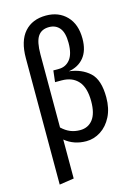

<svg xmlns="http://www.w3.org/2000/svg" viewBox="-141 -822 780 1108"><g transform="rotate(-15 249.5 -267.5)"><path d="M463 -203Q463 -137 438.5 -88.5Q414 -40 373.5 -14Q333 12 287 12Q213 12 160 -32V201L73 214V-541Q73 -644 119.5 -696.5Q166 -749 248 -749Q324 -749 371 -700.5Q418 -652 418 -566Q418 -495 384.5 -454Q351 -413 293 -404Q368 -395 415.5 -351.5Q463 -308 463 -203ZM373 -204Q373 -285 338 -324.5Q303 -364 239 -364H200L208 -432H241Q282 -432 308 -464Q334 -496 334 -563Q334 -624 311 -652Q288 -680 248 -680Q203 -680 181.5 -648Q160 -616 160 -541V-104Q184 -81 210.5 -70Q237 -59 269 -59Q317 -59 345 -95Q373 -131 373 -204Z"/></g></svg>

Font: Fira Sans Compressed
Style: Regular
Weight: 400
Width: 1
Designer: bBox Type GmbH & Carrois Corporate GbR & Edenspiekermann AG
Foundry: bBox Type GmbH & Carrois Corporate GbR & Edenspiekermann AG
Version: Version 4.301